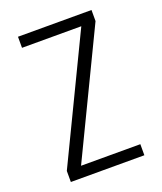

<svg xmlns="http://www.w3.org/2000/svg" viewBox="-136 -824 772 913"><g transform="rotate(-20 250.0 -367.5)"><path d="M64 0V-56L364 -679H64V-735H436V-679L136 -56H436V0Z"/></g></svg>

Font: Iosevka SS01 Light
Style: Regular
Weight: 300
Monospace: yes
Designer: Belleve Invis
Foundry: Belleve Invis
Version: 2.3.3; ttfautohint (v1.8.3)